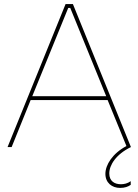

<svg xmlns="http://www.w3.org/2000/svg" viewBox="-20 -720 678 940"><path d="M17 0H37L130 -230H507L599 -5C531 31 496 87 496 131C496 175 528 200 568 200C591 200 607 194 620 185V167C605 178 588 182 572 182C541 182 515 167 515 129C515 89 547 36 621 0L337 -700H301ZM138 -249 314 -681H324L500 -249Z"/></svg>

Font: Fixel Display Thin
Style: Regular
Weight: 100
Designer: AlfaBravo + MacPaw
Foundry: Kyrylo Tkachov, Marchela Mozhyna, Serhii Makarenko, Maria Weinstein, Zakhar Kryvoshyya
Version: Version 1.211